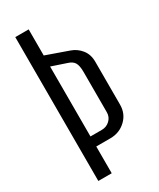

<svg xmlns="http://www.w3.org/2000/svg" viewBox="-216 -767 822 994"><g transform="rotate(-30 195.0 -270.0)"><path d="M60 -700H140V-544L273 -497Q308 -485 331.5 -455.5Q355 -426 355 -383V-126Q355 -72 317 -36Q279 0 224 0H140V160H60ZM208 -60Q236 -60 256 -79Q276 -98 276 -126V-367Q276 -405 265.5 -422.5Q255 -440 229 -448L140 -478V-60Z"/></g></svg>

Font: Homenaje
Style: Regular
Weight: 400
Designer: Constanza Artigas Preller, Agustina Mingote
Foundry: Constanza Artigas Preller, Agustina Mingote
Version: Version 1.100